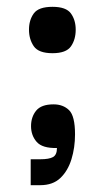

<svg xmlns="http://www.w3.org/2000/svg" viewBox="-20 -434 296 563"><path d="M134 -278Q93 -278 79 -298.5Q65 -319 65 -347Q65 -375 79 -394.5Q93 -414 134 -414Q174 -414 188 -394.5Q202 -375 202 -347Q202 -318 188 -298Q174 -278 134 -278ZM70 109V33H98Q124 33 135.5 26.5Q147 20 147 0Q104 1 87.5 -18Q71 -37 71 -64Q71 -91 86 -109.5Q101 -128 137 -128Q165 -128 182.5 -111Q200 -94 200 -40Q200 -1 189.5 33Q179 67 157 88Q135 109 98 109Z"/></svg>

Font: Darker Grotesque Light ExtraBold
Style: Regular
Weight: 800
Version: Version 1.000;gftools[0.9.28]